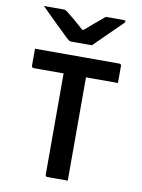

<svg xmlns="http://www.w3.org/2000/svg" viewBox="-101 -1014 801 1082"><g transform="rotate(10 300.0 -473.0)"><path d="M366 -775Q354 -775 330 -775Q306 -775 283 -775Q260 -775 247 -775Q240 -775 234.5 -778.5Q229 -782 215 -795Q207 -803 190 -819.5Q173 -836 150.5 -857.5Q128 -879 105 -902Q82 -925 61 -946Q85 -946 115 -946Q145 -946 169 -946Q180 -946 184.5 -944Q189 -942 197 -936Q213 -924 243.5 -898Q274 -872 319 -832L266 -852Q283 -852 299.5 -852Q316 -852 332 -852L280 -831Q323 -869 356.5 -897Q390 -925 415 -946H516Q521 -946 523.5 -945.5Q526 -945 527 -943.5Q528 -942 528 -939Q528 -935 524.5 -931Q521 -927 506 -913Q493 -900 474.5 -882Q456 -864 436 -844.5Q416 -825 397.5 -806.5Q379 -788 366 -775ZM53 -700H536Q541 -700 544 -697Q547 -694 547 -689Q547 -662 547 -640Q547 -618 547 -591H64Q61 -591 58.5 -592.5Q56 -594 54.5 -596.5Q53 -599 53 -602Q53 -629 53 -651Q53 -673 53 -700ZM364 0Q335 0 306 0Q277 0 247 0Q242 0 239 -3Q236 -6 236 -11Q236 -92 236 -170Q236 -248 236 -325.5Q236 -403 236 -481Q236 -559 236 -640H374L364 -615Q364 -593 364 -570Q364 -547 364 -524.5Q364 -502 364 -481Q364 -417 364 -355Q364 -293 364 -230Q364 -167 364 -99Q364 -72 364 -47Q364 -22 364 0Z"/></g></svg>

Font: Recursive SemiBold
Style: Regular
Weight: 600
Version: Version 1.085